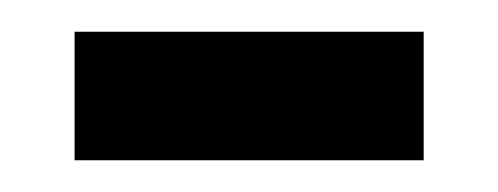

<svg xmlns="http://www.w3.org/2000/svg" viewBox="-20 -330 314 121"><path d="M27 -229V-310H247V-229Z"/></svg>

Font: Noto Sans Thai ExtraCondensed
Style: Regular
Weight: 400
Width: 2
Designer: Monotype Design Team
Foundry: Monotype Imaging Inc.
Version: Version 2.002